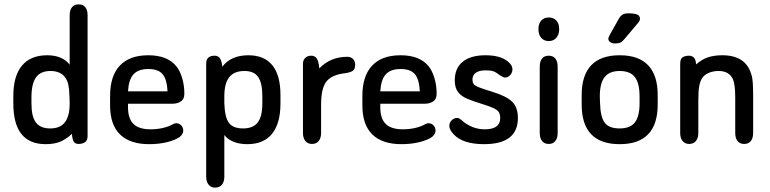

<svg xmlns="http://www.w3.org/2000/svg" viewBox="-20 -650 3527 879"><path d="M299 -354Q265 -397 196 -397Q120 -397 80.5 -349.5Q41 -302 41 -211V-177Q41 -83 78 -36.5Q115 10 189 10Q228 10 255 -1Q282 -12 309 -37Q312 -8 319 0.5Q326 9 340 9Q357 9 369 1Q381 -7 381 -27V-580Q381 -604 370.5 -617Q360 -630 340 -630Q320 -630 309.5 -617Q299 -604 299 -580ZM298 -209 299 -177Q299 -118 277 -90Q255 -62 210 -62Q165 -62 144.5 -89Q124 -116 124 -176V-204Q124 -267 145 -296Q166 -325 211 -325Q259 -325 280 -293Q289 -280 293 -261Q297 -242 298 -209Z M566 -175H768Q792 -175 808 -185.5Q824 -196 824 -221Q824 -259 814 -292.5Q804 -326 787 -347Q746 -397 659 -397Q573 -397 528.5 -349.5Q484 -302 484 -211V-167Q484 -79 529.5 -34.5Q575 10 663 10Q707 10 744 1Q781 -8 803 -23Q811 -30 815 -37Q819 -44 819 -52Q819 -66 809.5 -76Q800 -86 786 -86Q781 -86 773 -82Q752 -70 725 -64Q698 -58 669 -58Q616 -58 591 -82.5Q566 -107 566 -159ZM747 -232H566Q569 -285 591 -309.5Q613 -334 659 -334Q704 -334 724 -311Q744 -288 747 -232Z M998 -345Q994 -376 985 -385.5Q976 -395 963 -395Q924 -395 924 -359V159Q924 182 935 195.5Q946 209 965 209Q985 209 996 195.5Q1007 182 1007 159V-32Q1022 -12 1049 -1Q1076 10 1112 10Q1187 10 1225.5 -37.5Q1264 -85 1264 -177V-215Q1264 -305 1227 -351Q1190 -397 1117 -397Q1038 -397 998 -345ZM1007 -178V-209Q1007 -268 1029.5 -296.5Q1052 -325 1099 -325Q1143 -325 1162 -297.5Q1181 -270 1181 -209V-176Q1181 -117 1160 -89.5Q1139 -62 1093 -62Q1047 -62 1028 -87.5Q1009 -113 1007 -178Z M1442 -337Q1438 -373 1429 -384Q1420 -395 1405 -395Q1388 -395 1377.5 -385Q1367 -375 1367 -358V-41Q1367 -18 1378 -4.5Q1389 9 1408 9Q1428 9 1439 -4.5Q1450 -18 1450 -41V-171Q1450 -246 1474.5 -277Q1499 -308 1561 -315Q1582 -318 1594 -325Q1606 -332 1606 -354Q1606 -370 1596 -380Q1586 -390 1570 -390Q1493 -390 1442 -337Z M1721 -175H1923Q1947 -175 1963 -185.5Q1979 -196 1979 -221Q1979 -259 1969 -292.5Q1959 -326 1942 -347Q1901 -397 1814 -397Q1728 -397 1683.5 -349.5Q1639 -302 1639 -211V-167Q1639 -79 1684.5 -34.5Q1730 10 1818 10Q1862 10 1899 1Q1936 -8 1958 -23Q1966 -30 1970 -37Q1974 -44 1974 -52Q1974 -66 1964.5 -76Q1955 -86 1941 -86Q1936 -86 1928 -82Q1907 -70 1880 -64Q1853 -58 1824 -58Q1771 -58 1746 -82.5Q1721 -107 1721 -159ZM1902 -232H1721Q1724 -285 1746 -309.5Q1768 -334 1814 -334Q1859 -334 1879 -311Q1899 -288 1902 -232Z M2196 10Q2351 10 2351 -110Q2351 -158 2325 -184Q2299 -210 2233 -230Q2191 -243 2172 -250.5Q2153 -258 2148 -266Q2143 -274 2143 -286Q2143 -306 2158.5 -317Q2174 -328 2204 -328Q2226 -328 2239 -323.5Q2252 -319 2269 -305Q2281 -299 2284.5 -297Q2288 -295 2292 -295Q2306 -295 2316 -306.5Q2326 -318 2326 -332Q2326 -347 2315 -359Q2281 -397 2203 -397Q2135 -397 2098.5 -367.5Q2062 -338 2062 -282Q2062 -248 2077 -228.5Q2092 -209 2120 -197.5Q2148 -186 2187 -174Q2223 -163 2240.5 -154.5Q2258 -146 2264 -136Q2270 -126 2270 -109Q2270 -58 2199 -58Q2169 -58 2142 -69Q2115 -80 2092 -101Q2087 -105 2082.5 -107.5Q2078 -110 2073 -110Q2058 -110 2047.5 -99Q2037 -88 2037 -74Q2037 -56 2057 -35Q2099 10 2196 10Z M2492 -570Q2471 -570 2458 -556Q2445 -542 2445 -516Q2445 -491 2458 -476.5Q2471 -462 2492 -462Q2514 -462 2527 -477Q2540 -492 2540 -516Q2540 -542 2527 -556Q2514 -570 2492 -570ZM2451 -41Q2451 -18 2461.5 -4.5Q2472 9 2492 9Q2512 9 2522.5 -4.5Q2533 -18 2533 -41V-345Q2533 -369 2522.5 -382Q2512 -395 2492 -395Q2472 -395 2461.5 -382Q2451 -369 2451 -345Z M2643 -215V-171Q2643 -81 2686.5 -35.5Q2730 10 2817 10Q2904 10 2947.5 -35.5Q2991 -81 2991 -171V-215Q2991 -305 2947.5 -351Q2904 -397 2817 -397Q2730 -397 2686.5 -351Q2643 -305 2643 -215ZM2908 -209V-177Q2908 -117 2886.5 -89.5Q2865 -62 2817 -62Q2769 -62 2749 -87.5Q2729 -113 2727 -178L2726 -209Q2726 -269 2748 -297Q2770 -325 2817 -325Q2865 -325 2886.5 -297Q2908 -269 2908 -209ZM2910 -564Q2910 -572 2905.5 -577.5Q2901 -583 2890 -586Q2879 -589 2857 -589Q2839 -589 2829 -582.5Q2819 -576 2810 -559L2771 -489Q2765 -479 2765 -472Q2765 -464 2773.5 -457.5Q2782 -451 2797 -451Q2812 -451 2821 -455.5Q2830 -460 2842 -475L2901 -545Q2910 -556 2910 -564Z M3167 -355Q3165 -380 3155.5 -387.5Q3146 -395 3135 -395Q3117 -395 3105.5 -388Q3094 -381 3094 -358V-41Q3094 -18 3105 -4.5Q3116 9 3135 9Q3155 9 3166 -4.5Q3177 -18 3177 -41V-192Q3177 -232 3181 -255Q3185 -278 3195 -293Q3205 -308 3225 -316.5Q3245 -325 3270 -325Q3319 -325 3336 -286Q3341 -274 3343.5 -252.5Q3346 -231 3346 -201V-41Q3346 -18 3356.5 -4.5Q3367 9 3387 9Q3407 9 3417.5 -4.5Q3428 -18 3428 -41V-208Q3428 -244 3426.5 -269Q3425 -294 3420 -308Q3395 -397 3287 -397Q3248 -397 3219.5 -387Q3191 -377 3167 -355Z"/></svg>

Font: Beiruti Medium
Style: Regular
Weight: 500
Designer: Arlette Boutros
Foundry: Boutros
Version: Version 1.41